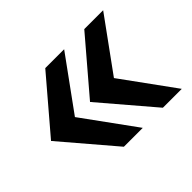

<svg xmlns="http://www.w3.org/2000/svg" viewBox="-111 -679 860 860"><g transform="rotate(-45 319.0 -249.0)"><path d="M366.2 0H246.6L34.2 -249L246.6 -498H366.2L185.5 -249ZM613.3 0H493.7L281.2 -249L493.7 -498H613.3L432.6 -249Z"/></g></svg>

Font: Andika
Style: Bold
Weight: 700
Designer: Victor Gaultney, Annie Olsen, Julie Remington, Don Collingsworth, Eric Hays, Becca Hirsbrunner
Foundry: SIL International
Version: Version 6.101